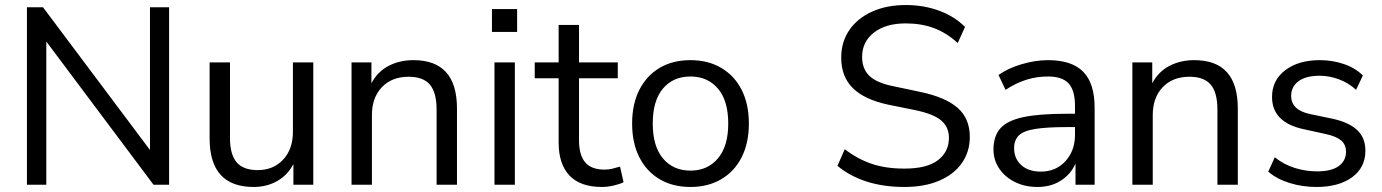

<svg xmlns="http://www.w3.org/2000/svg" viewBox="-20 -734 5493 763"><path d="M87 0V-705H151L576 -138V-705H652V0H590L164 -569V0Z M988 9Q813 9 813 -184V-486H894V-185Q894 -120 920.5 -89Q947 -58 1004 -58Q1066 -58 1105 -99.5Q1144 -141 1144 -210V-486H1225V0H1146V-82Q1123 -38 1081.5 -14.5Q1040 9 988 9Z M1377 0V-486H1456V-403Q1480 -449 1524 -472Q1568 -495 1623 -495Q1796 -495 1796 -303V0H1715V-298Q1715 -366 1688.5 -397.5Q1662 -429 1604 -429Q1537 -429 1497.5 -387.5Q1458 -346 1458 -277V0Z M1935 -607V-698H2035V-607ZM1945 0V-486H2026V0Z M2372 9Q2286 9 2243 -36.5Q2200 -82 2200 -168V-423H2105V-486H2200V-635H2281V-486H2435V-423H2281V-176Q2281 -119 2305 -89.5Q2329 -60 2383 -60Q2399 -60 2415 -64Q2431 -68 2444 -72L2458 -10Q2445 -3 2420 3Q2395 9 2372 9Z M2724 9Q2653 9 2601 -22Q2549 -53 2520.5 -109.5Q2492 -166 2492 -243Q2492 -320 2520.5 -376.5Q2549 -433 2601 -464Q2653 -495 2724 -495Q2794 -495 2846.5 -464Q2899 -433 2927.5 -376.5Q2956 -320 2956 -243Q2956 -166 2927.5 -109.5Q2899 -53 2846.5 -22Q2794 9 2724 9ZM2724 -56Q2792 -56 2833 -104.5Q2874 -153 2874 -243Q2874 -334 2833 -382Q2792 -430 2724 -430Q2655 -430 2614.5 -382Q2574 -334 2574 -243Q2574 -153 2614.5 -104.5Q2655 -56 2724 -56Z M3574 9Q3491 9 3424 -12.5Q3357 -34 3308 -75L3337 -141Q3388 -102 3444 -83Q3500 -64 3574 -64Q3664 -64 3707.5 -97.5Q3751 -131 3751 -186Q3751 -230 3719.5 -256Q3688 -282 3614 -297L3510 -318Q3416 -338 3369.5 -383.5Q3323 -429 3323 -505Q3323 -568 3355.5 -615Q3388 -662 3446 -688Q3504 -714 3580 -714Q3651 -714 3712 -691.5Q3773 -669 3815 -627L3786 -563Q3741 -604 3691 -622.5Q3641 -641 3579 -641Q3500 -641 3453 -604.5Q3406 -568 3406 -508Q3406 -460 3435.5 -432Q3465 -404 3532 -391L3636 -369Q3737 -348 3785.5 -305.5Q3834 -263 3834 -190Q3834 -131 3802.5 -86Q3771 -41 3712.5 -16Q3654 9 3574 9Z M4103 9Q4053 9 4013.5 -10.5Q3974 -30 3951 -64Q3928 -98 3928 -140Q3928 -193 3955.5 -224Q3983 -255 4046.5 -268.5Q4110 -282 4220 -282H4252V-313Q4252 -375 4226.5 -402.5Q4201 -430 4145 -430Q4101 -430 4060 -417.5Q4019 -405 3976 -377L3948 -436Q3986 -463 4040.5 -479Q4095 -495 4145 -495Q4239 -495 4284.5 -449Q4330 -403 4330 -306V0H4254V-84Q4235 -41 4195.5 -16Q4156 9 4103 9ZM4116 -52Q4176 -52 4214 -93.5Q4252 -135 4252 -199V-229H4221Q4140 -229 4093.5 -221.5Q4047 -214 4028.5 -195.5Q4010 -177 4010 -145Q4010 -104 4038.5 -78Q4067 -52 4116 -52Z M4480 0V-486H4559V-403Q4583 -449 4627 -472Q4671 -495 4726 -495Q4899 -495 4899 -303V0H4818V-298Q4818 -366 4791.5 -397.5Q4765 -429 4707 -429Q4640 -429 4600.5 -387.5Q4561 -346 4561 -277V0Z M5212 9Q5155 9 5104 -7Q5053 -23 5020 -52L5046 -109Q5082 -80 5125.5 -66.5Q5169 -53 5214 -53Q5271 -53 5300 -74Q5329 -95 5329 -131Q5329 -159 5310 -175.5Q5291 -192 5250 -201L5159 -221Q5035 -248 5035 -349Q5035 -415 5087.5 -455Q5140 -495 5225 -495Q5275 -495 5320.5 -479.5Q5366 -464 5396 -434L5369 -377Q5340 -404 5301.5 -418.5Q5263 -433 5225 -433Q5169 -433 5140 -411Q5111 -389 5111 -353Q5111 -297 5185 -281L5276 -262Q5340 -248 5373 -217.5Q5406 -187 5406 -135Q5406 -68 5353 -29.5Q5300 9 5212 9Z"/></svg>

Font: Nunito Sans
Style: Regular
Weight: 400
Designer: Vernon Adams
Foundry: Vernon Adams
Version: Version 3.101; ttfautohint (v1.8.4.7-5d5b);gftools[0.9.27]